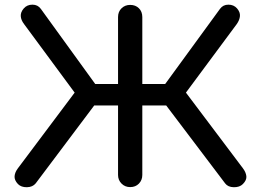

<svg xmlns="http://www.w3.org/2000/svg" viewBox="-20 -802 1118 823"><path d="M57 -13Q41 -30 42.5 -47Q44 -64 57 -81L300 -405L83 -699Q70 -716 69 -733Q68 -750 82 -766Q96 -782 119 -782Q142 -782 155 -764L420 -398L133 -16Q120 0 95.5 0.5Q71 1 57 -13ZM538 0Q516 0 501 -15Q486 -30 486 -52V-350H322V-442H486V-729Q486 -752 501 -766.5Q516 -781 538 -781Q561 -781 575.5 -766.5Q590 -752 590 -729V-442H754V-350H590V-52Q590 -30 575.5 -15Q561 0 538 0ZM1021 -13Q1007 1 982 0.5Q957 0 945 -16L656 -398L923 -764Q936 -782 959 -782Q982 -782 996 -766Q1010 -750 1008.5 -733Q1007 -716 995 -699L777 -405L1021 -81Q1034 -64 1036 -47Q1038 -30 1021 -13Z"/></svg>

Font: Comfortaa
Style: Bold
Weight: 700
Designer: Johan Aakerlund
Foundry: Johan Aakerlund
Version: Version 3.104; ttfautohint (v1.8.1.43-b0c9)